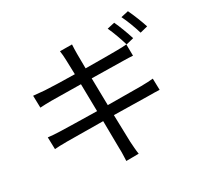

<svg xmlns="http://www.w3.org/2000/svg" viewBox="-152 -1021 1304 1253"><g transform="rotate(-20 500.0 -394.5)"><path d="M751 -812 698 -790C725 -752 759 -692 779 -651L833 -675C812 -716 776 -777 751 -812ZM861 -852 808 -830C836 -792 869 -736 891 -692L945 -716C926 -753 887 -816 861 -852ZM88 -257 106 -169C128 -175 156 -181 195 -188L464 -233L502 -31C509 -2 512 29 517 63L609 46C599 17 591 -17 584 -45L543 -246L790 -285C827 -291 859 -297 880 -299L863 -383C842 -377 813 -370 775 -363L528 -321L489 -521L721 -558C748 -562 778 -567 793 -568L777 -652C760 -647 734 -641 705 -636C663 -628 571 -612 474 -596L454 -704C450 -726 446 -755 444 -773L355 -758C362 -737 368 -715 373 -690L395 -584C301 -569 214 -556 175 -552C143 -549 116 -547 91 -545L109 -456C138 -463 162 -468 189 -473L410 -509L449 -308C335 -290 226 -273 176 -266C150 -262 112 -258 88 -257Z"/></g></svg>

Font: Source Han Sans KR
Style: Regular
Weight: 400
Designer: Ryoko NISHIZUKA 西塚涼子 (kana, bopomofo & ideographs); Paul D. Hunt (Latin, Greek & Cyrillic); Sandoll Communications 산돌커뮤니
Foundry: Adobe
Version: Version 2.004;hotconv 1.0.118;makeotfexe 2.5.65603